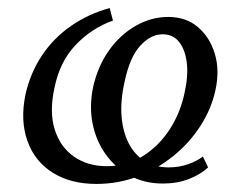

<svg xmlns="http://www.w3.org/2000/svg" viewBox="-20 -447 592 476"><path d="M219 9Q155 9 110.5 -19Q66 -47 48 -97.5Q30 -148 43 -212Q55 -266 84 -309.5Q113 -353 156.5 -383Q200 -413 252 -427L260 -396Q207 -377 167.5 -335.5Q128 -294 115 -229Q102 -170 115.5 -126.5Q129 -83 163 -59Q197 -35 245 -35Q295 -35 335 -60.5Q375 -86 401.5 -127.5Q428 -169 438 -219Q447 -260 443 -292Q439 -324 424 -343Q409 -362 383 -362Q354 -362 328 -334Q302 -306 289 -245Q278 -196 281.5 -157Q285 -118 300 -90Q315 -62 340 -47Q365 -32 398 -32Q424 -32 446.5 -40Q469 -48 483 -59L496 -32Q478 -15 449 -3.5Q420 8 384 8Q338 8 302 -11.5Q266 -31 242 -64.5Q218 -98 209.5 -141Q201 -184 211 -232Q223 -284 250.5 -322.5Q278 -361 316.5 -383Q355 -405 397 -405Q441 -405 470.5 -380Q500 -355 512.5 -314Q525 -273 514 -223Q504 -177 477 -135Q450 -93 410 -60.5Q370 -28 321.5 -9.5Q273 9 219 9Z"/></svg>

Font: Ysabeau Office Medium
Style: Italic
Weight: 500
Italic angle: -12°
Designer: Christian Thalmann (Catharsis Fonts)
Version: Version 2.001;gftools[0.9.30]; featfreeze: tnum,lnum,ss02